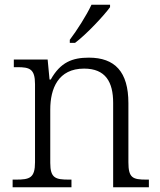

<svg xmlns="http://www.w3.org/2000/svg" viewBox="-20 -786 672 806"><path d="M273 -619V-606H295C343 -642 417 -721 442 -756V-766H364C343 -721 302 -657 273 -619ZM33 0H280V-32H270C213 -32 191 -38 191 -102V-326C191 -414 224 -498 333 -498C423 -498 455 -442 455 -354V0H605V-32H595C537 -32 519 -39 519 -105V-353C519 -485 462 -544 353 -544C284 -544 234 -525 193 -452H188L180 -536H38V-504H53C104 -504 127 -497 127 -433V-105C127 -39 105 -32 47 -32H33Z"/></svg>

Font: Noto Serif Tamil Light
Style: Italic
Weight: 300
Italic angle: -12°
Designer: Indian Type Foundry, Tom Grace, and the Monotype Design Team
Foundry: Monotype Imaging Inc.
Version: Version 2.003